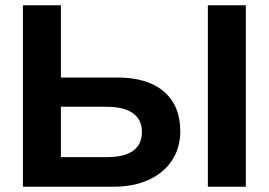

<svg xmlns="http://www.w3.org/2000/svg" viewBox="-20 -708 1019 728"><path d="M663.6 -210.4Q663.6 -148.4 632.8 -100.8Q602.1 -53.2 544.9 -26.6Q487.8 0 409.2 0H66.9V-688H210.9V-414.1H424.8Q539.6 -414.1 601.6 -360.6Q663.6 -307.1 663.6 -210.4ZM912.1 -688V0H768.1V-688ZM518.1 -208.5Q518.1 -253.9 484.1 -278.6Q450.2 -303.2 382.8 -303.2H210.9V-112.3H385.7Q518.1 -112.3 518.1 -208.5Z"/></svg>

Font: Arimo
Style: Bold
Weight: 700
Designer: Steve Matteson
Foundry: Monotype Imaging Inc.
Version: Version 1.33